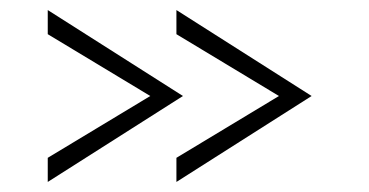

<svg xmlns="http://www.w3.org/2000/svg" viewBox="-20 -450 734 382"><path d="M331 -88V-136L535 -259L331 -382V-430L600 -259ZM75 -88V-136L279 -259L75 -382V-430L344 -259Z"/></svg>

Font: Antic Slab
Style: Regular
Weight: 400
Designer: Santiago Orozco
Foundry: Santiago Orozco
Version: Version 001.001